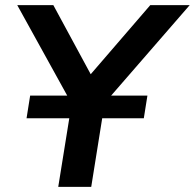

<svg xmlns="http://www.w3.org/2000/svg" viewBox="-20 -725 756 745"><path d="M206 0 258 -323 47 -705H187L332 -437L563 -705H716L386 -325L334 0ZM83 -266 97 -354H552L538 -266Z"/></svg>

Font: Nunito Sans
Style: Bold Italic
Weight: 700
Italic angle: -9°
Designer: Vernon Adams
Foundry: Vernon Adams
Version: Version 3.006; ttfautohint (v1.8.3)